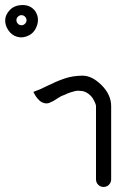

<svg xmlns="http://www.w3.org/2000/svg" viewBox="-70 -740 530 760"><path d="M370 -320V-30Q370 -18 361.5 -9Q353 0 340 0Q327 0 318.5 -9Q310 -18 310 -30V-320Q310 -326 303.5 -339.5Q297 -353 290 -360Q270 -380 250 -380Q236 -382 225.5 -379Q215 -376 209.5 -374.5Q204 -373 196 -369.5Q188 -366 184 -364Q171 -360 155 -349Q139 -338 132 -336Q116 -326 97.5 -334.5Q79 -343 63 -374Q61 -376 64 -377Q85 -384 119 -401Q153 -418 185 -429Q217 -440 255.5 -440.5Q294 -441 332 -403Q370 -365 370 -320ZM29 -674Q23 -680 15 -680Q7 -680 1 -674Q-5 -668 -5 -660Q-5 -652 1 -646Q7 -640 15 -640Q23 -640 29 -646Q35 -652 35 -660Q35 -668 29 -674ZM70 -695Q86 -670 77 -641Q68 -612 44.5 -600Q21 -588 -1 -594Q-23 -600 -36.5 -619.5Q-50 -639 -49.5 -660.5Q-49 -682 -30.5 -701Q-12 -720 20 -720Q52 -720 70 -695Z"/></svg>

Font: SOV_Station
Style: Book
Weight: 400
Version: Version 1.00